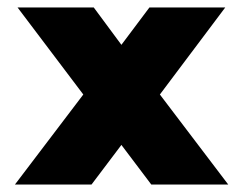

<svg xmlns="http://www.w3.org/2000/svg" viewBox="-20 -494 651 514"><path d="M20 0 203 -241 27 -474H231L305 -374L380 -474H583L408 -241L591 0H385L305 -106L225 0Z"/></svg>

Font: Kanit
Style: Bold
Weight: 700
Designer: Katatrad Team
Foundry: CadsonDemak
Version: Version 2.000; ttfautohint (v1.8.3)